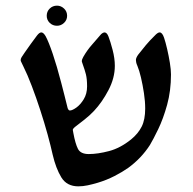

<svg xmlns="http://www.w3.org/2000/svg" viewBox="-20 -641 679 676"><path d="M255.9 15.1Q215.3 15.1 196 -16.4Q176.8 -47.9 165.5 -96.2Q158.7 -127 147.5 -168Q136.2 -209 121.8 -253.2Q107.4 -297.4 92 -337.9Q76.7 -378.4 62 -407.7Q59.1 -414.6 55.9 -420.4Q52.7 -426.3 52.7 -429.2Q52.7 -434.1 56.2 -439.9Q57.1 -441.9 66.7 -455.6Q76.2 -469.2 88.6 -486.6Q101.1 -503.9 110.4 -516.1Q118.7 -526.9 125.5 -526.9Q132.8 -526.9 140.6 -513.7Q151.4 -493.7 165.8 -451.2Q180.2 -408.7 195.3 -350.6Q201.2 -328.6 206.5 -307.1Q211.9 -285.6 218.3 -259.8Q219.2 -257.8 220.9 -254.9Q222.7 -252 226.1 -252Q234.4 -252 248.8 -262.2Q263.2 -272.5 274.9 -291.7Q286.6 -311 286.6 -336.9Q286.6 -362.8 282.5 -379.2Q278.3 -395.5 271.5 -414.1Q270.5 -418 269.3 -420.7Q268.1 -423.3 268.1 -425.8Q268.1 -431.6 273.4 -440.9Q287.1 -464.8 303.7 -483.4Q320.3 -502 331.1 -515.1Q336.9 -522.5 341.3 -524.7Q345.7 -526.9 347.7 -526.9Q356.4 -526.9 361.8 -512.7Q368.7 -495.1 376.5 -465.3Q384.3 -435.5 384.3 -409.2Q384.3 -366.2 361.8 -323.5Q339.4 -280.8 311 -250.5Q296.4 -234.9 277.1 -219.7Q257.8 -204.6 243.2 -193.4Q236.3 -187.5 236.3 -183.6Q236.3 -181.2 238.3 -172.4Q245.1 -135.3 254.4 -116.9Q263.7 -98.6 292.5 -98.6Q324.2 -98.6 364 -109.1Q403.8 -119.6 441.9 -150.4Q466.3 -170.4 478.8 -195.1Q491.2 -219.7 491.2 -258.8Q491.2 -284.2 486.8 -313.2Q482.4 -342.3 476.3 -368.2Q470.2 -394 463.9 -408.7Q460.4 -416.5 459.5 -421.6Q458.5 -426.8 458.5 -429.7Q458.5 -437 466.3 -448.2Q479 -464.8 493.4 -481.9Q507.8 -499 524.4 -515.1Q535.2 -526.9 542 -526.9Q551.3 -526.9 557.6 -508.3Q563 -492.2 568.6 -468Q574.2 -443.8 578.1 -419.7Q582 -395.5 582 -378.9Q582 -321.3 568.4 -272Q554.7 -222.7 537.1 -186.3Q519.5 -149.9 507.8 -130.4Q477.5 -83.5 431.2 -49.8Q411.1 -35.6 383.1 -21.2Q355 -6.8 324.2 2.4Q306.2 7.8 288.8 11.5Q271.5 15.1 255.9 15.1ZM180.7 -550.3Q165.5 -550.3 155 -560.5Q144.5 -570.8 144.5 -585.4Q144.5 -600.6 155 -610.8Q165.5 -621.1 180.7 -621.1Q194.8 -621.1 205.6 -610.8Q216.3 -600.6 216.3 -585.4Q216.3 -570.8 205.6 -560.5Q194.8 -550.3 180.7 -550.3Z"/></svg>

Font: David Libre Medium
Style: Regular
Weight: 500
Designer: Ismar David, J. Victor Gaultney, Annie Olsen and Meir Sadan
Foundry: Monotype Imaging Inc. & SIL International
Version: Version 1.100; ttfautohint (v1.8.4.7-5d5b)